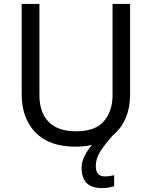

<svg xmlns="http://www.w3.org/2000/svg" viewBox="-20 -734 771 974"><path d="M466 107Q466 136 478 148.5Q490 161 511 161Q528 161 539.5 158.5Q551 156 559 155V211Q545 215 531 217.5Q517 220 497 220Q444 220 419 194Q394 168 394 117Q394 86 410 55.5Q426 25 447 1Q408 10 362 10Q229 10 159.5 -62.5Q90 -135 90 -254V-714H180V-251Q180 -164 226.5 -116Q273 -68 367 -68Q464 -68 507.5 -119.5Q551 -171 551 -252V-714H640V-252Q640 -189 618 -136Q596 -83 552 -47Q508 3 487 37.5Q466 72 466 107Z"/></svg>

Font: Noto Sans Ethiopic
Style: Regular
Weight: 400
Designer: Monotype Design Team
Foundry: Monotype Imaging Inc.
Version: Version 2.102; ttfautohint (v1.8.4.7-5d5b)